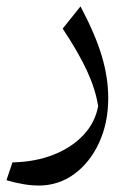

<svg xmlns="http://www.w3.org/2000/svg" viewBox="-20 -305 422 595"><path d="M315.4 -1Q315.4 75.7 287.1 137.2Q258.8 198.7 210 234.4Q161.1 270 100.1 270Q56.2 270 0 253.4L18.6 198.2Q88.9 196.8 145.5 174.6Q202.1 152.3 238.5 113.5Q274.9 74.7 284.2 23.9Q275.9 -28.3 250 -84.7Q224.1 -141.1 174.3 -216.3L229.5 -285.2Q274.9 -199.7 295.2 -132.3Q315.4 -64.9 315.4 -1Z"/></svg>

Font: Pinar-FD Regular
Style: FD-Regular
Weight: 400
Designer: Amin Abedi
Version: Version 3.000